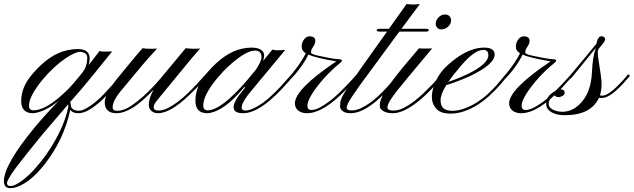

<svg xmlns="http://www.w3.org/2000/svg" viewBox="-188 -578 3243 982"><path d="M-135.3 384.3Q-168 384.3 -168 349.1Q-168 263.7 -8.8 71.3Q43.5 8.8 111.8 -61.5Q69.8 -28.3 34.9 -13.7Q0 1 -20 1Q-79.6 1 -79.6 -62Q-79.6 -134.3 -20 -202.1Q67.4 -303.2 157.2 -321.3Q184.1 -327.1 210.4 -327.1Q270.5 -327.1 270.5 -278.8Q270.5 -261.2 265.1 -245.1Q284.7 -269 296.9 -285.6L321.3 -317.4Q329.1 -314 342.8 -314Q373 -314 385.7 -314.9Q256.3 -154.3 229 -122.6L170.9 -56.2Q174.3 -47.4 175.3 -33.7Q177.7 -23.9 188.2 -17.8Q198.7 -11.7 215.1 -11.7Q231.4 -11.7 253.9 -24.2Q276.4 -36.6 299.6 -55.9Q322.8 -75.2 344.7 -98.1Q366.7 -121.1 384.8 -141.6L430.7 -198.2L441.4 -189.9L424.8 -168.5Q333.5 -50.8 259.8 -11.7Q235.4 1 210.9 1Q186.5 1 171.4 -15.1Q137.2 139.6 39.1 263.7Q-20.5 339.4 -80.1 369.1Q-109.9 384.3 -135.3 384.3ZM28.8 -169.4Q-39.6 -85.9 -39.6 -37.6Q-39.6 -13.7 -17.6 -13.7Q43 -13.7 132.8 -95.7Q165.5 -125 188 -151.9Q227.5 -198.7 235.4 -209.5Q258.3 -240.7 258.3 -283.2Q258.3 -304.2 235.4 -311Q228.5 -313 219.5 -313Q210.4 -313 190.7 -304.4Q170.9 -295.9 145.5 -278.3Q86.4 -238.3 28.8 -169.4ZM-152.3 357.4Q-152.3 373.5 -135 373.5Q-117.7 373.5 -91.6 357.2Q-65.4 340.8 -36.1 312.5Q-6.8 284.2 23.7 245.6Q54.2 207 81.1 162.1Q141.1 63.5 160.6 -27.8Q162.6 -38.6 160.6 -44.4L28.3 110.4Q-106.9 275.9 -129.6 312.3Q-152.3 348.6 -152.3 357.4Z M388.2 -28.8Q388.2 -11.2 411.6 -11.2Q444.3 -11.2 481.9 -36.1Q563 -90.3 650.9 -198.2Q650.9 -198.2 761.7 -331.5Q785.2 -328.6 804.2 -328.6Q823.2 -328.6 835.9 -330.1L788.1 -274.9L615.2 -64.5Q598.1 -43.5 598.1 -30.3Q598.1 -12.7 621.6 -12.7Q645 -12.7 670.2 -25.1Q695.3 -37.6 720.5 -56.6Q745.6 -75.7 769.5 -98.4Q793.5 -121.1 813 -141.6L864.3 -198.2L874 -189.9L855 -168.5Q840.8 -152.3 820.3 -131.3L774.9 -86.9Q681.6 1 620.1 1Q600.1 1 587.2 -10Q574.2 -21 573.2 -39.6Q572.3 -75.2 598.1 -120.1Q485.8 1 407.7 1Q363.8 1 351.6 -30.3Q348.1 -39.1 347.7 -52.7Q347.2 -66.4 354.2 -85.4Q361.3 -104.5 375.5 -126.7Q389.6 -148.9 410.2 -174.8L498 -281.2Q518.6 -306.6 541.5 -331.5Q560.5 -328.6 572.3 -328.6H588.9Q609.9 -328.6 615.7 -330.1Q558.6 -267.6 535.6 -239.7L438.5 -123Q387.2 -63.5 388.2 -28.8Z M1055.7 1Q1006.8 1 1006.8 -29.3Q1006.8 -54.2 1035.2 -91.8L1065.9 -130.9L1061 -132.8Q979 -31.7 906.2 -5.9Q886.2 1 871.6 1Q811.5 1 811.5 -63Q811.5 -138.2 871.6 -206.5Q960.4 -310.1 1050.3 -329.1Q1077.1 -334.5 1096.2 -334.5Q1115.2 -334.5 1126.2 -331.8Q1137.2 -329.1 1145.5 -324.2Q1163.1 -313 1163.1 -296.6Q1163.1 -280.3 1157.2 -265.6L1205.1 -324.7Q1218.3 -320.8 1229.5 -320.8Q1258.3 -320.8 1271 -322.8L1106.4 -124.5Q1047.9 -56.2 1047.9 -28.3Q1047.9 -12.7 1066.4 -12.7Q1085 -12.7 1109.1 -23.9Q1133.3 -35.2 1157.2 -52.7Q1181.2 -70.3 1203.9 -91.8Q1226.6 -113.3 1245.8 -133.8Q1265.1 -154.3 1279.8 -171.9L1303.2 -198.2L1313.5 -189.9L1288.6 -161.6Q1147.9 1 1055.7 1ZM920.4 -174.8Q851.6 -91.3 851.6 -38.1Q851.6 -13.7 873.5 -13.7Q944.8 -13.7 1079.1 -171.4L1120.1 -220.7Q1149.4 -265.1 1149.4 -285.2Q1149.4 -319.3 1115.2 -319.3Q1068.8 -319.3 981.9 -240.2Q952.1 -212.9 920.4 -174.8Z M1541 -97.2 1583.5 -139.6Q1603 -159.7 1617.2 -175.8L1637.2 -198.2L1647 -189.9Q1637.7 -181.6 1622.1 -164.1L1586.9 -125Q1467.8 1 1381.8 1Q1354 1 1337.2 -12.7Q1320.3 -26.4 1320.3 -49.3Q1320.3 -122.1 1532.2 -264.2Q1428.7 -281.2 1389.2 -298.8Q1356.9 -232.4 1290 -163.6Q1274.4 -147.5 1270.8 -146Q1267.1 -144.5 1266.1 -143.8Q1265.1 -143.1 1264.6 -146.5Q1264.2 -149.9 1264.6 -151.6Q1265.1 -153.3 1266.6 -155.3Q1289.6 -181.2 1309.1 -205.1Q1354.5 -261.7 1376 -305.7Q1358.4 -316.9 1356 -329.6Q1353.5 -342.3 1356.2 -353.3Q1358.9 -364.3 1364.7 -373Q1377.4 -392.1 1394 -392.1Q1424.8 -392.1 1424.8 -369.6Q1424.8 -358.4 1420.4 -350.6L1411.6 -335.4Q1402.8 -324.2 1402.8 -309.6Q1402.8 -300.8 1440.2 -293Q1477.5 -285.2 1493.2 -282.2Q1527.3 -275.9 1547.4 -274.9Q1561 -274.4 1561 -267.6Q1561 -263.2 1545.2 -250.5Q1529.3 -237.8 1510.3 -219.7Q1491.2 -201.7 1473.1 -181.9Q1455.1 -162.1 1439 -141.6Q1422.9 -121.1 1410.6 -102.1Q1384.3 -61 1384.3 -38.3Q1384.3 -15.6 1403.6 -15.6Q1422.9 -15.6 1446 -27.3Q1469.2 -39.1 1493.4 -57.1Q1517.6 -75.2 1541 -97.2Z M1585 -28.3Q1585 -13.7 1608.4 -13.2Q1631.8 -12.7 1655.5 -23.4Q1679.2 -34.2 1702.6 -50.8Q1726.1 -67.4 1748 -88.1Q1770 -108.9 1789.1 -129.4Q1808.1 -149.9 1823.2 -168L1848.6 -198.2L1859.4 -189.9L1834 -160.6Q1697.8 1 1605 1Q1578.1 1 1564.7 -9.8Q1551.3 -20.5 1551.3 -33.2Q1551.3 -45.9 1552.5 -54.2Q1553.7 -62.5 1557.6 -72.5Q1561.5 -82.5 1569.1 -96.2Q1576.7 -109.9 1589.4 -129.4L1665.5 -239.3L1791.5 -416.5H1752.9Q1738.3 -416.5 1738.3 -423.6Q1738.3 -430.7 1756.8 -430.7H1801.3L1891.6 -557.6Q1925.8 -552.2 1959.5 -557.6L1865.2 -430.7H1991.2Q2004.9 -430.7 2004.9 -423.6Q2004.9 -416.5 1992.7 -416.5H1854.5L1652.3 -141.6Q1600.1 -67.9 1592.5 -50.8Q1585 -33.7 1585 -28.3Z M2055.2 -489.3Q2069.3 -503.9 2086.2 -503.9Q2103 -503.9 2111.1 -494.9Q2119.1 -485.8 2119.1 -475.1Q2119.1 -464.4 2115 -456.1Q2110.8 -447.8 2103.8 -441.4Q2096.7 -435.1 2087.9 -431.4Q2079.1 -427.7 2067.9 -427.7Q2056.6 -427.7 2048.6 -436.3Q2040.5 -444.8 2040.5 -455.6Q2040.5 -466.3 2044.4 -474.6Q2048.3 -482.9 2055.2 -489.3ZM1979 -102.1 2022.9 -146Q2042.5 -166.5 2055.2 -181.4Q2067.9 -196.3 2070.3 -198.7L2080.1 -189.9Q2075.2 -185.1 2061.8 -169.2Q2048.3 -153.3 2028.3 -132.1Q2008.3 -110.8 1983.4 -87.4Q1958.5 -64 1931.2 -44.4Q1868.2 1 1820.8 1Q1790.5 1 1772.5 -10Q1754.4 -21 1754.4 -35.2Q1754.4 -49.3 1757.3 -60.5Q1760.3 -71.8 1768.1 -87.4Q1775.9 -103 1789.8 -124Q1803.7 -145 1825.9 -174.3Q1848.1 -203.6 1879.9 -242.2L1955.1 -331.1Q1960.9 -329.6 1979 -329.6H2002Q2014.6 -329.6 2022.5 -330.6Q1860.8 -137.7 1840.6 -111.1Q1820.3 -84.5 1810.5 -69.3Q1793.5 -43.5 1793.5 -28.1Q1793.5 -12.7 1822.3 -12.7Q1851.1 -12.7 1876.7 -25.9Q1902.3 -39.1 1928.5 -58.8Q1954.6 -78.6 1979 -102.1Z M2043.5 -22Q1997.6 -71.8 2043.9 -168.9Q2064 -211.9 2104.5 -247.3Q2145 -282.7 2175.8 -300.3Q2235.4 -334.5 2287.6 -334.5Q2339.4 -334.5 2341.8 -302.2Q2345.2 -250 2214.8 -188.5Q2167 -166 2094.2 -142.1Q2065.4 -95.2 2065.4 -65.7Q2065.4 -36.1 2080.8 -23.7Q2096.2 -11.2 2125.7 -11.2Q2155.3 -11.2 2189.7 -23.9Q2224.1 -36.6 2254.2 -56.2Q2284.2 -75.7 2308.6 -98.6Q2333 -121.6 2351.8 -142.6Q2370.6 -163.6 2382.6 -179Q2394.5 -194.3 2398.9 -198.2L2409.2 -189.9Q2402.8 -184.6 2389.9 -168Q2377 -151.4 2357.2 -130.1Q2337.4 -108.9 2311.8 -85.4Q2286.1 -62 2255.1 -42.2Q2224.1 -22.5 2188.2 -9.8Q2152.3 2.9 2120.1 2.9Q2087.9 2.9 2071 -3.7Q2054.2 -10.3 2043.5 -22ZM2105.5 -159.2Q2252.9 -210.9 2295.4 -262.2Q2309.6 -279.3 2309.6 -295.4Q2309.6 -322.8 2284.2 -322.8Q2239.3 -322.8 2171.9 -244.1Q2125 -189.5 2105.5 -159.2Z M2636.7 -97.2 2679.2 -139.6Q2698.7 -159.7 2712.9 -175.8L2732.9 -198.2L2742.7 -189.9Q2733.4 -181.6 2717.8 -164.1L2682.6 -125Q2563.5 1 2477.5 1Q2449.7 1 2432.9 -12.7Q2416 -26.4 2416 -49.3Q2416 -122.1 2627.9 -264.2Q2524.4 -281.2 2484.9 -298.8Q2452.6 -232.4 2385.7 -163.6Q2370.1 -147.5 2366.5 -146Q2362.8 -144.5 2361.8 -143.8Q2360.8 -143.1 2360.4 -146.5Q2359.9 -149.9 2360.4 -151.6Q2360.8 -153.3 2362.3 -155.3Q2385.3 -181.2 2404.8 -205.1Q2450.2 -261.7 2471.7 -305.7Q2454.1 -316.9 2451.7 -329.6Q2449.2 -342.3 2451.9 -353.3Q2454.6 -364.3 2460.4 -373Q2473.1 -392.1 2489.7 -392.1Q2520.5 -392.1 2520.5 -369.6Q2520.5 -358.4 2516.1 -350.6L2507.3 -335.4Q2498.5 -324.2 2498.5 -309.6Q2498.5 -300.8 2535.9 -293Q2573.2 -285.2 2588.9 -282.2Q2623 -275.9 2643.1 -274.9Q2656.7 -274.4 2656.7 -267.6Q2656.7 -263.2 2640.9 -250.5Q2625 -237.8 2606 -219.7Q2586.9 -201.7 2568.8 -181.9Q2550.8 -162.1 2534.7 -141.6Q2518.6 -121.1 2506.3 -102.1Q2480 -61 2480 -38.3Q2480 -15.6 2499.3 -15.6Q2518.6 -15.6 2541.7 -27.3Q2564.9 -39.1 2589.1 -57.1Q2613.3 -75.2 2636.7 -97.2Z M2879.9 -89.8Q2885.7 -88.9 2894.8 -88.9Q2903.8 -88.9 2916.5 -95.7Q2929.2 -102.5 2942.6 -113.3Q2956.1 -124 2969.2 -137Q2982.4 -149.9 2993.4 -161.9Q3004.4 -173.8 3012.7 -183.6L3023.9 -198.2L3034.7 -189.9Q3028.8 -184.1 3019.5 -173.8L2999 -150.4Q2931.2 -77.1 2891.6 -77.1H2883.3Q2879.4 -77.1 2875.5 -78.1Q2834.5 11.2 2701.2 11.2Q2643.1 11.2 2616.7 -16.6Q2605.5 -28.8 2605.5 -47.9Q2605.5 -66.9 2614.5 -80.3Q2623.5 -93.8 2635.7 -102.5Q2660.6 -120.6 2680.4 -120.6Q2700.2 -120.6 2700.2 -102.1Q2698.7 -89.4 2678.7 -83Q2672.4 -81.1 2666.3 -81.1Q2660.2 -81.1 2654.5 -85.2Q2648.9 -89.4 2645.5 -91.3Q2642.6 -88.4 2637.9 -84.5Q2633.3 -80.6 2628.9 -75.2Q2618.2 -62 2618.2 -48.1Q2618.2 -34.2 2627.4 -25.9Q2636.7 -17.6 2649.4 -13.2Q2668.5 -6.3 2689.2 -6.3Q2710 -6.3 2732.2 -15.1Q2754.4 -23.9 2775.9 -44.4Q2835 -100.6 2839.8 -210.9Q2842.8 -285.2 2857.9 -327.1Q2858.4 -328.6 2858.4 -331.5L2743.2 -189.9Q2733.4 -178.2 2728.8 -174.8Q2724.1 -171.4 2724.1 -171.4Q2718.3 -170.9 2716.3 -174.3Q2715.3 -176.8 2720.7 -183.6Q2846.7 -334 2862.3 -354.5Q2870.1 -392.6 2887.7 -392.6Q2896 -392.6 2901.6 -388.2Q2907.2 -383.8 2907.2 -377Q2906.7 -367.7 2892.3 -350.8Q2877.9 -334 2874.8 -329.3Q2871.6 -324.7 2870.6 -321.5Q2869.6 -318.4 2869.6 -315.4V-309.6Q2869.1 -296.4 2872.1 -278.3L2884.3 -197.3Q2895 -130.9 2879.9 -89.8Z"/></svg>

Font: Pinyon Script
Style: Regular
Weight: 400
Designer: Nicole Fally
Foundry: Nicole Fally
Version: Version 1.005